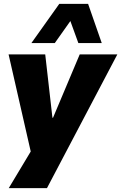

<svg xmlns="http://www.w3.org/2000/svg" viewBox="-20 -785 622 985"><path d="M25 180 148 -25 149 42 24 -506H212L249 -181H252L389 -506H582L221 180ZM141 -564 284 -765H432L502 -564H382L341 -677L261 -564Z"/></svg>

Font: Nunito Sans 7pt SemiCondensed Black
Style: Italic
Weight: 900
Width: 4
Italic angle: -9°
Designer: Vernon Adams
Foundry: Vernon Adams
Version: Version 3.101;gftools[0.9.27]